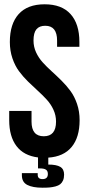

<svg xmlns="http://www.w3.org/2000/svg" viewBox="-20 -728 414 895"><path d="M25.9 -532.2Q25.9 -616.7 67.1 -662.4Q108.4 -708 188 -708Q267.6 -708 308.8 -662.4Q350.1 -616.7 350.1 -532.2V-509.8H246.1V-539.1Q246.1 -607.9 190.9 -607.9Q163.6 -607.9 149.9 -591.6Q136.2 -575.2 136.2 -539.1Q136.2 -509.8 148.2 -483.9Q160.2 -458 179 -437.3Q197.8 -416.5 220.7 -395.8Q243.7 -375 266.6 -352.3Q289.6 -329.6 308.3 -304.2Q327.1 -278.8 339.1 -243.7Q351.1 -208.5 351.1 -168Q351.1 -87.9 314 -43Q276.9 2 205.1 6.8V39.1Q243.2 39.1 261 49.8Q278.8 60.5 278.8 85.9Q278.8 102.1 273.7 113.3Q268.6 124.5 260.5 130.9Q252.4 137.2 238.8 140.9Q225.1 144.5 211.4 145.8Q197.8 147 178.2 147Q132.3 147 107.2 134Q82 121.1 82 88.9V79.1H155.8V86.9Q155.8 106.9 178.2 106.9Q203.1 106.9 203.1 83Q203.1 68.8 194.3 63Q185.5 57.1 167 57.1H157.2V5.9Q90.8 -2.4 56.9 -47.1Q22.9 -91.8 22.9 -168V-210.9H127V-161.1Q127 -92.8 184.1 -92.8Q241.2 -92.8 241.2 -161.1Q241.2 -190.4 229.2 -216.3Q217.3 -242.2 198.5 -262.9Q179.7 -283.7 156.7 -304.4Q133.8 -325.2 110.6 -347.9Q87.4 -370.6 68.6 -396Q49.8 -421.4 37.8 -456.5Q25.9 -491.7 25.9 -532.2Z"/></svg>

Font: VL Bebas Neue Bold
Style: Regular
Weight: 700
Designer: Ryoichi Tsunekawa
Foundry: Ryoichi Tsunekawa
Version: Version 1.300